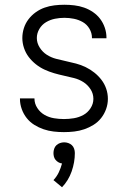

<svg xmlns="http://www.w3.org/2000/svg" viewBox="-20 -548 540 808"><path d="M249 8Q227 8 205.5 5.5Q184 3 163.5 -4Q143 -11 124.5 -22.5Q106 -34 92.5 -51Q79 -68 71.5 -89Q64 -110 64 -131V-134H125V-133Q125 -112 137 -93.5Q149 -75 167.5 -64.5Q186 -54 207 -50.5Q228 -47 249 -47Q270 -47 291 -50.5Q312 -54 330.5 -64Q349 -74 361 -92.5Q373 -111 373 -132Q373 -154 361 -172.5Q349 -191 331 -202.5Q313 -214 291.5 -219.5Q270 -225 249 -229.5Q228 -234 207.5 -240Q187 -246 167.5 -255Q148 -264 131 -277.5Q114 -291 101 -308Q88 -325 81 -346Q74 -367 74 -388Q74 -409 80.5 -429.5Q87 -450 100 -467Q113 -484 130.5 -496.5Q148 -509 168 -516Q188 -523 209 -525.5Q230 -528 251 -528Q272 -528 293 -525.5Q314 -523 334 -516Q354 -509 371.5 -497Q389 -485 401.5 -468.5Q414 -452 421 -431.5Q428 -411 428 -390V-387H367V-389Q367 -409 356.5 -427Q346 -445 328.5 -455Q311 -465 291 -469Q271 -473 251 -473Q231 -473 211 -469Q191 -465 173.5 -454.5Q156 -444 145.5 -426Q135 -408 135 -388Q135 -367 147 -348Q159 -329 177 -317.5Q195 -306 216 -300.5Q237 -295 258 -290.5Q279 -286 300 -280.5Q321 -275 340.5 -265.5Q360 -256 377 -242.5Q394 -229 407 -212Q420 -195 427 -174.5Q434 -154 434 -132Q434 -110 426.5 -89Q419 -68 405.5 -51Q392 -34 373.5 -22.5Q355 -11 334.5 -4Q314 3 292.5 5.5Q271 8 249 8ZM241 240 205 210Q219 195 227.5 177Q236 159 241 140Q233 139 226 135Q219 131 214 125Q209 119 207 111.5Q205 104 205 96Q205 87 208 78Q211 69 217.5 63Q224 57 232.5 54Q241 51 250 51Q259 51 267.5 54Q276 57 282.5 63Q289 69 292 78Q295 87 295 96Q295 135 281.5 173.5Q268 212 241 240Z"/></svg>

Font: Iosevka Custom Light
Style: Regular
Weight: 300
Monospace: yes
Designer: Belleve Invis
Foundry: Belleve Invis
Version: Version 27.3.5